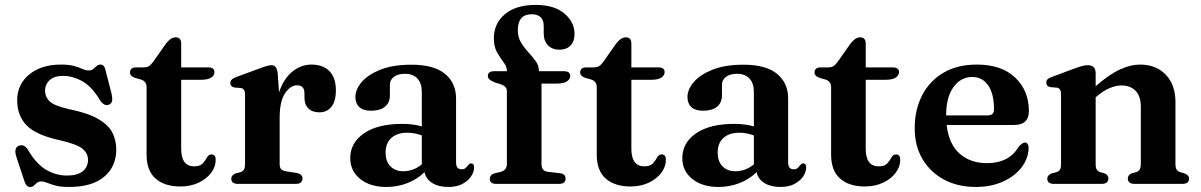

<svg xmlns="http://www.w3.org/2000/svg" viewBox="-20 -749 4890 782"><path d="M236.5 -440Q201.5 -440 182.5 -422.8Q163.5 -405.5 163.5 -379Q163.5 -355 181.2 -337Q199 -319 258.5 -305Q336 -289.5 378.2 -265.5Q420.5 -241.5 437 -210Q453.5 -178.5 453.5 -140Q453.5 -70.5 404.2 -29Q355 12.5 261 12.5Q227.5 12.5 206.5 6.8Q185.5 1 172 -4.5Q158.5 -10 148 -10Q137 -10 130.5 -4.5Q124 1 118 6.8Q112 12.5 102 12.5Q87 12.5 79.5 -11L46.5 -110.5Q35 -147 57 -155.5Q78 -163.5 93.5 -139.5Q127 -81.5 167.5 -57.8Q208 -34 253 -34Q295.5 -34 317 -51.5Q338.5 -69 338.5 -98Q338.5 -124 316.5 -142.8Q294.5 -161.5 225 -177.5Q127.5 -198.5 88.8 -238Q50 -277.5 50 -341Q50 -405.5 99.2 -445.8Q148.5 -486 228 -486Q262 -486 282.5 -480Q303 -474 316.2 -468Q329.5 -462 341 -462Q353 -462 360 -468Q367 -474 373.5 -480Q380 -486 389.5 -486Q405.5 -486 410 -462L434.5 -367Q438.5 -348.5 436.5 -337.8Q434.5 -327 423 -322.5Q403.5 -315 385.5 -343.5Q354.5 -396 315.5 -418Q276.5 -440 236.5 -440Z M554.5 -425 531.5 -431.5Q509.5 -438.5 509.5 -453.5Q509.5 -474.5 535 -474.5H565Q577 -474.5 585.2 -479Q593.5 -483.5 602.5 -495.5L656 -571.5Q676 -597 695.5 -597Q718 -597 718 -571V-474.5H828Q853.5 -474.5 853.5 -455.5Q853.5 -442 840.2 -433Q827 -424 797.5 -424H718V-143.5Q718 -71.5 770.5 -71.5Q795 -71.5 805.8 -83.5Q816.5 -95.5 823 -107.8Q829.5 -120 842 -120Q858.5 -120 858.5 -98Q858.5 -69.5 839.8 -44.8Q821 -20 788.5 -4.8Q756 10.5 714.5 10.5Q650 10.5 613.5 -21.8Q577 -54 577 -119.5V-394.5Q577 -417.5 554.5 -425Z M1111 -451 1116.5 -373Q1135.5 -429 1171 -457.5Q1206.5 -486 1248 -486Q1296 -486 1322 -459Q1348 -432 1348 -381Q1348 -336 1329.5 -313.8Q1311 -291.5 1281.5 -291.5Q1251.5 -291.5 1235.8 -307.5Q1220 -323.5 1220 -352V-370.5Q1219.5 -401.5 1190 -401.5Q1163 -401.5 1141 -369.2Q1119 -337 1119 -268V-81.5Q1119 -67 1124.8 -60.2Q1130.5 -53.5 1146 -51L1188.5 -44.5Q1212 -40.5 1212 -21.5Q1212 0 1183.5 0H950Q922 0 922 -21Q922 -36 940.5 -43L960 -48Q969 -51 973.5 -58.2Q978 -65.5 978 -81.5V-365Q978 -387.5 961.5 -390.5L935 -392.5Q918 -396.5 918 -411Q918 -426.5 941.5 -435L1031 -468Q1056 -477.5 1067.8 -480.5Q1079.5 -483.5 1086.5 -483.5Q1107 -483.5 1111 -451Z M1406.5 -105Q1406.5 -167.5 1462.5 -206Q1518.5 -244.5 1619 -244.5Q1641.5 -244.5 1661.5 -241.8Q1681.5 -239 1698 -234V-374.5Q1698 -410 1680 -429.2Q1662 -448.5 1629.5 -448.5Q1600 -448.5 1584 -435.8Q1568 -423 1568 -405V-361Q1568 -330.5 1547.8 -314.2Q1527.5 -298 1491 -298Q1459.5 -298 1443.5 -312.8Q1427.5 -327.5 1427.5 -353.5Q1427.5 -385 1453.5 -415.2Q1479.5 -445.5 1530.2 -465.5Q1581 -485.5 1655.5 -485.5Q1747.5 -485.5 1792.5 -448.2Q1837.5 -411 1837.5 -347.5V-87.5Q1837.5 -59.5 1859.5 -59.5Q1871 -59.5 1876.2 -64.8Q1881.5 -70 1885.5 -75Q1888.5 -78.5 1891.5 -81Q1894.5 -83.5 1899 -83.5Q1911 -83.5 1911 -66.5Q1911 -49.5 1899.2 -31.2Q1887.5 -13 1864 -0.2Q1840.5 12.5 1806 12.5Q1766.5 12.5 1740.8 -3.5Q1715 -19.5 1709 -48Q1680 -19 1639.2 -3.2Q1598.5 12.5 1554 12.5Q1488 12.5 1447.2 -20Q1406.5 -52.5 1406.5 -105ZM1550.5 -128.5Q1550.5 -91 1570.5 -71.2Q1590.5 -51.5 1622 -51.5Q1664 -51.5 1698 -79.5V-197.5Q1684 -202.5 1669.5 -205.5Q1655 -208.5 1639 -208.5Q1597.5 -208.5 1574 -187.2Q1550.5 -166 1550.5 -128.5Z M2185.5 -82Q2185.5 -52 2210 -49.5L2261 -43.5Q2283.5 -41 2283.5 -21.5Q2283.5 0 2256 0H2001.5Q1975 0 1975 -20.5Q1975 -38 1997.5 -44L2018 -48.5Q2044.5 -55.5 2044.5 -81V-376.5Q2044.5 -386.5 2039.5 -393.2Q2034.5 -400 2020.5 -405.5L1996 -413Q1979 -420 1973 -426Q1967 -432 1967 -440Q1967 -459 1993 -459H2045Q2044.5 -478 2031.2 -495.2Q2018 -512.5 2004.8 -535.2Q1991.5 -558 1991.5 -592.5Q1991.5 -653.5 2036.5 -691.2Q2081.5 -729 2161.5 -729Q2238 -729 2279 -693.8Q2320 -658.5 2320 -611.5Q2320 -580 2303.2 -563.2Q2286.5 -546.5 2259 -546.5Q2229.5 -546.5 2212 -564.5Q2194.5 -582.5 2194.5 -613V-642.5Q2194.5 -691 2145 -691Q2089 -690.5 2089 -626Q2089 -597.5 2102 -576Q2115 -554.5 2132 -536.2Q2149 -518 2162 -499.8Q2175 -481.5 2175 -460V-459H2276.5Q2302.5 -459 2302.5 -440Q2302.5 -426.5 2289 -417.5Q2275.5 -408.5 2246 -408.5H2185.5Z M2388 -425 2365 -431.5Q2343 -438.5 2343 -453.5Q2343 -474.5 2368.5 -474.5H2398.5Q2410.5 -474.5 2418.8 -479Q2427 -483.5 2436 -495.5L2489.5 -571.5Q2509.5 -597 2529 -597Q2551.5 -597 2551.5 -571V-474.5H2661.5Q2687 -474.5 2687 -455.5Q2687 -442 2673.8 -433Q2660.5 -424 2631 -424H2551.5V-143.5Q2551.5 -71.5 2604 -71.5Q2628.5 -71.5 2639.2 -83.5Q2650 -95.5 2656.5 -107.8Q2663 -120 2675.5 -120Q2692 -120 2692 -98Q2692 -69.5 2673.2 -44.8Q2654.5 -20 2622 -4.8Q2589.5 10.5 2548 10.5Q2483.5 10.5 2447 -21.8Q2410.5 -54 2410.5 -119.5V-394.5Q2410.5 -417.5 2388 -425Z M2759 -105Q2759 -167.5 2815 -206Q2871 -244.5 2971.5 -244.5Q2994 -244.5 3014 -241.8Q3034 -239 3050.5 -234V-374.5Q3050.5 -410 3032.5 -429.2Q3014.5 -448.5 2982 -448.5Q2952.5 -448.5 2936.5 -435.8Q2920.5 -423 2920.5 -405V-361Q2920.5 -330.5 2900.2 -314.2Q2880 -298 2843.5 -298Q2812 -298 2796 -312.8Q2780 -327.5 2780 -353.5Q2780 -385 2806 -415.2Q2832 -445.5 2882.8 -465.5Q2933.5 -485.5 3008 -485.5Q3100 -485.5 3145 -448.2Q3190 -411 3190 -347.5V-87.5Q3190 -59.5 3212 -59.5Q3223.5 -59.5 3228.8 -64.8Q3234 -70 3238 -75Q3241 -78.5 3244 -81Q3247 -83.5 3251.5 -83.5Q3263.5 -83.5 3263.5 -66.5Q3263.5 -49.5 3251.8 -31.2Q3240 -13 3216.5 -0.2Q3193 12.5 3158.5 12.5Q3119 12.5 3093.2 -3.5Q3067.5 -19.5 3061.5 -48Q3032.5 -19 2991.8 -3.2Q2951 12.5 2906.5 12.5Q2840.5 12.5 2799.8 -20Q2759 -52.5 2759 -105ZM2903 -128.5Q2903 -91 2923 -71.2Q2943 -51.5 2974.5 -51.5Q3016.5 -51.5 3050.5 -79.5V-197.5Q3036.5 -202.5 3022 -205.5Q3007.5 -208.5 2991.5 -208.5Q2950 -208.5 2926.5 -187.2Q2903 -166 2903 -128.5Z M3342.5 -425 3319.5 -431.5Q3297.5 -438.5 3297.5 -453.5Q3297.5 -474.5 3323 -474.5H3353Q3365 -474.5 3373.2 -479Q3381.5 -483.5 3390.5 -495.5L3444 -571.5Q3464 -597 3483.5 -597Q3506 -597 3506 -571V-474.5H3616Q3641.5 -474.5 3641.5 -455.5Q3641.5 -442 3628.2 -433Q3615 -424 3585.5 -424H3506V-143.5Q3506 -71.5 3558.5 -71.5Q3583 -71.5 3593.8 -83.5Q3604.5 -95.5 3611 -107.8Q3617.5 -120 3630 -120Q3646.5 -120 3646.5 -98Q3646.5 -69.5 3627.8 -44.8Q3609 -20 3576.5 -4.8Q3544 10.5 3502.5 10.5Q3438 10.5 3401.5 -21.8Q3365 -54 3365 -119.5V-394.5Q3365 -417.5 3342.5 -425Z M4170.5 -296.5Q4170.5 -240 4110 -240H3835.5Q3844.5 -162.5 3888.2 -123.5Q3932 -84.5 3999.5 -84.5Q4090 -84.5 4129 -151.5Q4145 -168.5 4154.5 -168.5Q4162.5 -168.5 4166.2 -161.2Q4170 -154 4169.5 -143.5Q4167.5 -101.5 4139.8 -66Q4112 -30.5 4064 -9Q4016 12.5 3954.5 12.5Q3881.5 12.5 3825.5 -17.2Q3769.5 -47 3737.5 -100.8Q3705.5 -154.5 3705.5 -226.5Q3705.5 -302.5 3736 -361.2Q3766.5 -420 3823 -453Q3879.5 -486 3958.5 -486Q4059 -486 4114.8 -433Q4170.5 -380 4170.5 -296.5ZM3940 -435.5Q3893 -435.5 3863.2 -394Q3833.5 -352.5 3833.5 -279H4002.5Q4028.5 -279 4028.5 -302.5Q4028.5 -368 4004.5 -401.8Q3980.5 -435.5 3940 -435.5Z M4442.5 -451V-398Q4498.5 -446.5 4541.8 -466.2Q4585 -486 4623.5 -486Q4688.5 -486 4728 -444.8Q4767.5 -403.5 4767.5 -334V-83Q4767.5 -66 4772.2 -58.5Q4777 -51 4786.5 -48L4804 -43Q4823 -36 4823 -21Q4823 0 4795 0H4602Q4573.5 0 4573.5 -22.5Q4573.5 -36 4589 -43L4608 -48Q4617.5 -51.5 4622 -59Q4626.5 -66.5 4626.5 -83V-313.5Q4626.5 -357.5 4605 -379.2Q4583.5 -401 4547.5 -401Q4525 -401 4499.5 -390.2Q4474 -379.5 4447.5 -357L4442.5 -353V-81.5Q4442.5 -65.5 4447 -58.5Q4451.5 -51.5 4460.5 -48L4478.5 -43Q4494.5 -36.5 4494.5 -22.5Q4494.5 0 4466 0H4273.5Q4245.5 0 4245.5 -21Q4245.5 -36 4264 -43L4283.5 -48Q4293 -51 4297.2 -58.2Q4301.5 -65.5 4301.5 -81.5V-366Q4301.5 -389 4285 -392L4258.5 -394Q4241.5 -397.5 4241.5 -412.5Q4241.5 -421 4246.5 -426Q4251.5 -431 4265 -436L4356.5 -470Q4376 -477 4387.8 -480.2Q4399.5 -483.5 4410 -483.5Q4442.5 -483.5 4442.5 -451Z"/></svg>

Font: Fraunces 9pt S000 SemiBold
Style: Regular
Weight: 600
Version: Version 1.000; ttfautohint (v1.8.3)